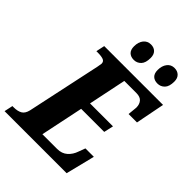

<svg xmlns="http://www.w3.org/2000/svg" viewBox="-280 -1050 1177 1177"><g transform="rotate(45 308.0 -462.0)"><path d="M-10 -56H2Q35 -56 56 -68Q77 -80 85 -114L188 -596Q193 -621 193 -626Q193 -645 176.5 -651.5Q160 -658 128 -658H116L128 -714H638L601 -525H528Q534 -579 534 -586Q534 -615 519 -632.5Q504 -650 471 -650H366L315 -404H514L500 -342H300L242 -64H370Q410 -64 436 -87Q462 -110 474 -146L490 -189H563L516 0H-22ZM258 -842Q258 -879 276 -901.5Q294 -924 324 -924Q350 -924 365.5 -908.5Q381 -893 381 -864Q381 -821 362 -801.5Q343 -782 316 -782Q289 -782 273.5 -797Q258 -812 258 -842ZM463 -842Q463 -878 480.5 -901Q498 -924 528 -924Q554 -924 570 -908.5Q586 -893 586 -864Q586 -821 567 -801.5Q548 -782 521 -782Q494 -782 478.5 -797Q463 -812 463 -842Z"/></g></svg>

Font: Noto Serif NarrowExtraBold
Style: Italic
Weight: 800
Width: 4
Italic angle: -12°
Designer: Monotype Design Team
Foundry: Monotype Imaging Inc.
Version: Version 1.001